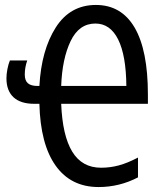

<svg xmlns="http://www.w3.org/2000/svg" viewBox="-20 -745 667 775"><path d="M577 -363V-326H227Q232 -198 271.5 -133Q311 -68 388 -68Q425 -68 460 -77.5Q495 -87 537 -109V-29Q462 10 378 10Q266 10 204.5 -76.5Q143 -163 139 -326H118Q63 -326 34.5 -352.5Q6 -379 6 -429Q6 -446 10 -466.5Q14 -487 20 -501H90Q80 -473 80 -444Q80 -420 92.5 -409Q105 -398 132 -398H139Q147 -543 205 -634Q263 -725 367 -725Q470 -725 523.5 -633.5Q577 -542 577 -363ZM227 -398H490Q489 -521 457 -585.5Q425 -650 365 -650Q299 -650 265 -579Q231 -508 227 -398Z"/></svg>

Font: Noto Sans UI Cond
Style: Regular
Weight: 400
Width: 3
Designer: Monotype Design Team
Foundry: Monotype Imaging Inc.
Version: Version 1.001